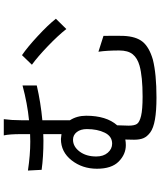

<svg xmlns="http://www.w3.org/2000/svg" viewBox="66 -896 867 1040"><g transform="rotate(-90 500.0 -376.5)"><path d="M171.9 -289.1Q171.9 -250 192.4 -226.6Q212.9 -203.1 241.2 -203.1Q281.2 -203.1 300.8 -243.2Q320.3 -283.2 320.3 -339.8Q320.3 -374 304.2 -394.5Q288.1 -415 262.7 -415Q225.6 -415 198.7 -379.4Q171.9 -343.8 171.9 -289.1ZM739.3 -277.3 825.2 -250Q826.2 -172.9 825.2 -142.6Q822.3 -73.2 793 -37.6Q763.7 -2 696.3 17.6Q618.2 37.1 491.2 37.1Q418.9 37.1 372.1 28.8Q325.2 20.5 302.2 3.4Q279.3 -13.7 271 -33.7Q262.7 -53.7 262.7 -84Q262.7 -92.8 263.2 -108.9Q263.7 -125 263.7 -131.8Q250 -128.9 233.4 -128.9Q183.6 -128.9 144.5 -167.5Q105.5 -206.1 105.5 -285.2Q105.5 -364.3 150.9 -422.4Q196.3 -480.5 266.6 -480.5Q269.5 -480.5 293 -477.5V-576.2Q281.2 -575.2 257.8 -575.2Q169.9 -575.2 99.6 -585L95.7 -659.2Q180.7 -646.5 252.9 -646.5Q279.3 -646.5 293 -647.5V-696.3Q293 -759.8 286.1 -790H374Q368.2 -747.1 368.2 -696.3V-653.3Q458 -662.1 556.6 -688.5V-611.3Q462.9 -589.8 368.2 -581.1V-431.6Q392.6 -393.6 392.6 -343.8Q392.6 -234.4 340.8 -175.8Q338.9 -132.8 338.9 -113.3Q338.9 -83 348.1 -68.8Q357.4 -54.7 391.6 -46.4Q425.8 -38.1 496.1 -38.1Q604.5 -38.1 664.1 -54.7Q705.1 -66.4 725.6 -91.8Q746.1 -117.2 746.1 -165Q746.1 -230.5 739.3 -277.3ZM668.9 -637.7 720.7 -691.4Q763.7 -662.1 824.2 -606Q884.8 -549.8 918 -507.8L862.3 -451.2Q827.1 -496.1 769 -551.8Q710.9 -607.4 668.9 -637.7Z"/></g></svg>

Font: Gen Shin Gothic Monospace Regular
Style: Regular
Weight: 400
Designer: [Source Han Sans]
Ryoko NISHIZUKA  (kana & ideographs); Paul D. Hunt (Latin, Greek & Cyrillic); Wenlong ZHANG  (bopomofo
Version: Version 1.002.20150607